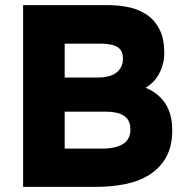

<svg xmlns="http://www.w3.org/2000/svg" viewBox="-20 -728 724 748"><path d="M70 0V-708H401Q448 -708 487.5 -698.5Q527 -689 556.5 -667.5Q586 -646 603 -610.5Q620 -575 620 -521Q620 -480 601 -443Q582 -406 547 -386Q594 -368 622.5 -327Q651 -286 651 -220Q651 -158 627.5 -116Q604 -74 563.5 -48Q523 -22 469 -11Q415 0 354 0ZM232 -149H378Q403 -149 423.5 -153.5Q444 -158 458.5 -166.5Q473 -175 480.5 -189.5Q488 -204 488 -223Q488 -243 481.5 -256Q475 -269 462 -277.5Q449 -286 431 -289.5Q413 -293 390 -293H232ZM232 -426H361Q385 -426 403.5 -431Q422 -436 434 -445.5Q446 -455 452.5 -468.5Q459 -482 459 -500Q459 -524 447.5 -536.5Q436 -549 415.5 -553.5Q395 -558 368 -558H232Z"/></svg>

Font: Onest ExtraBold
Style: Regular
Weight: 800
Designer: Dmitri Voloshin, Andrey Kudryavtsev
Foundry: Dmitri Voloshin, Andrey Kudryavtsev
Version: Version 1.000;gftools[0.9.33]